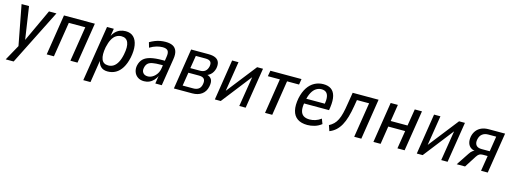

<svg xmlns="http://www.w3.org/2000/svg" viewBox="-11 -1280 5952 2240"><g transform="rotate(15 2964.5 -160.0)"><path d="M44 180 154 -19V24L56 -491H146L207 -80H196L387 -491H477L140 180Z M491 0 568 -491H941L863 0H777L844 -422H645L578 0Z M981 180 1088 -491H1170L1152 -380H1146Q1163 -422 1188 -448.5Q1213 -475 1245 -487.5Q1277 -500 1313 -500Q1373 -500 1408.5 -465.5Q1444 -431 1454.5 -367.5Q1465 -304 1448 -219Q1431 -141 1399.5 -90.5Q1368 -40 1324.5 -15.5Q1281 9 1227 9Q1173 9 1143 -21.5Q1113 -52 1107 -106H1113L1068 180ZM1216 -61Q1252 -61 1280 -79Q1308 -97 1329 -135Q1350 -173 1362 -232Q1382 -329 1361 -379.5Q1340 -430 1281 -430Q1246 -430 1217.5 -412.5Q1189 -395 1168 -357Q1147 -319 1134 -259Q1116 -163 1136 -112Q1156 -61 1216 -61Z M1667 9Q1620 9 1589 -13.5Q1558 -36 1546 -72Q1534 -108 1542 -147Q1553 -198 1584 -228Q1615 -258 1671 -271.5Q1727 -285 1813 -285H1855L1847 -228H1809Q1748 -228 1710 -221Q1672 -214 1653 -195.5Q1634 -177 1627 -144Q1618 -106 1637 -81.5Q1656 -57 1696 -57Q1724 -57 1752 -73.5Q1780 -90 1801 -120.5Q1822 -151 1828 -194L1849 -333Q1858 -386 1841 -408.5Q1824 -431 1777 -431Q1744 -431 1705.5 -420.5Q1667 -410 1624 -384L1606 -446Q1637 -464 1668.5 -476.5Q1700 -489 1732 -494.5Q1764 -500 1794 -500Q1849 -500 1882.5 -482.5Q1916 -465 1929.5 -427Q1943 -389 1933 -329L1881 0H1803L1819 -106H1823Q1808 -69 1784 -43Q1760 -17 1730.5 -4Q1701 9 1667 9Z M2027 0 2104 -491H2312Q2368 -491 2400 -475Q2432 -459 2443 -428.5Q2454 -398 2445 -353Q2439 -329 2427.5 -309Q2416 -289 2398.5 -274Q2381 -259 2356 -250L2360 -255Q2401 -244 2417 -213.5Q2433 -183 2421 -128Q2408 -66 2363 -33Q2318 0 2248 0ZM2117 -59H2245Q2284 -59 2309 -76.5Q2334 -94 2342 -134Q2351 -179 2333.5 -200Q2316 -221 2272 -221H2143ZM2151 -279H2268Q2308 -279 2331 -298Q2354 -317 2363 -355Q2371 -396 2353.5 -414.5Q2336 -433 2293 -433H2176Z M2522 0 2599 -491H2676L2611 -82H2581L2901 -491H2972L2894 0H2817L2883 -410H2912L2593 0Z M3128 0 3194 -422H3049L3061 -491H3437L3426 -422H3281L3215 0Z M3640 9Q3565 9 3519.5 -22.5Q3474 -54 3459 -115.5Q3444 -177 3461 -267Q3478 -345 3512 -396.5Q3546 -448 3594.5 -474Q3643 -500 3701 -500Q3759 -500 3795 -474.5Q3831 -449 3844.5 -396.5Q3858 -344 3847 -262L3841 -224H3524L3534 -284H3790L3772 -266Q3783 -330 3777 -366.5Q3771 -403 3750 -420Q3729 -437 3695 -437Q3660 -437 3630 -418Q3600 -399 3578.5 -359.5Q3557 -320 3545 -259L3541 -234Q3530 -173 3539 -134.5Q3548 -96 3576 -78Q3604 -60 3649 -60Q3682 -60 3717.5 -71Q3753 -82 3786 -107L3809 -47Q3771 -17 3726.5 -4Q3682 9 3640 9Z M3908 12 3885 -55Q3917 -72 3940.5 -95Q3964 -118 3981 -152.5Q3998 -187 4010 -235.5Q4022 -284 4032 -351L4055 -491H4368L4291 0H4205L4272 -422H4125L4113 -350Q4100 -271 4082.5 -211Q4065 -151 4041 -108Q4017 -65 3985 -35.5Q3953 -6 3908 12Z M4437 0 4514 -491H4601L4569 -288H4772L4805 -491H4892L4814 0H4727L4762 -218H4558L4524 0Z M4961 0 5038 -491H5115L5050 -82H5020L5340 -491H5411L5333 0H5256L5322 -410H5351L5032 0Z M5443 0 5544 -152Q5562 -181 5581.5 -194.5Q5601 -208 5625 -208H5636L5632 -202Q5592 -203 5563 -220.5Q5534 -238 5522 -272.5Q5510 -307 5519 -358Q5529 -401 5553 -430.5Q5577 -460 5613.5 -475.5Q5650 -491 5699 -491H5896L5818 0H5737L5767 -186H5709Q5683 -186 5667 -176.5Q5651 -167 5634 -141L5544 0ZM5678 -246H5776L5805 -430H5709Q5666 -430 5637.5 -408Q5609 -386 5600 -342Q5591 -298 5610.5 -272Q5630 -246 5678 -246Z"/></g></svg>

Font: Nunito Sans 10pt Condensed Medium
Style: Italic
Weight: 500
Width: 3
Italic angle: -9°
Designer: Vernon Adams
Foundry: Vernon Adams
Version: Version 3.101;gftools[0.9.27]